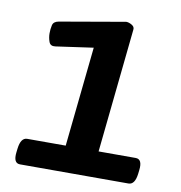

<svg xmlns="http://www.w3.org/2000/svg" viewBox="-79 -778 801 851"><g transform="rotate(10 321.0 -352.0)"><path d="M67 0Q36 0 42 -50L44 -67Q50 -117 79 -117H252L299 -566L130 -542Q108 -539 101.5 -557.5Q95 -576 95 -595Q95 -614 99 -631.5Q103 -649 126 -653L421 -704Q433 -704 446.5 -696Q460 -688 458 -675L400 -117H567Q598 -117 592 -67L590 -50Q584 0 555 0Z"/></g></svg>

Font: Asap Expanded Expanded Regular
Style: Bold Italic
Weight: 700
Width: 7
Italic angle: -6°
Designer: Pablo Cosgaya
Foundry: Omnibus-Type
Version: Version 3.001; ttfautohint (v1.8.4.7-5d5b)